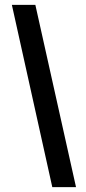

<svg xmlns="http://www.w3.org/2000/svg" viewBox="-20 -760 354 793"><path d="M294 13H196L29 -740H126Z"/></svg>

Font: Myanmar Chatu
Style: Regular
Weight: 400
Designer: Danh Hong
Foundry: Google Inc.
Version: Version 2.00 November 20, 2015